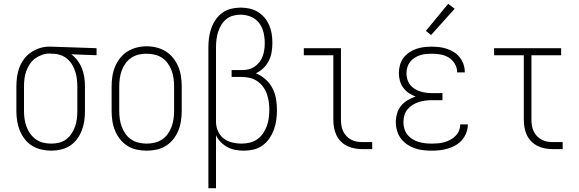

<svg xmlns="http://www.w3.org/2000/svg" viewBox="-20 -783 3040 1008"><path d="M249 8Q223 8 197 2Q171 -4 149 -17.5Q127 -31 110.5 -52Q94 -73 84 -97.5Q74 -122 70 -148Q66 -174 66 -200V-330Q66 -355 69.5 -380Q73 -405 82 -429Q91 -453 106.5 -473.5Q122 -494 142.5 -508Q163 -522 187.5 -530Q212 -538 237 -538Q240 -538 243.5 -538Q247 -538 250 -538L487 -530V-493L354 -498Q373 -484 387.5 -464.5Q402 -445 410.5 -423Q419 -401 422.5 -377.5Q426 -354 426 -330V-200Q426 -174 422.5 -148.5Q419 -123 409.5 -98.5Q400 -74 384.5 -53Q369 -32 347.5 -18Q326 -4 300.5 2Q275 8 249 8ZM249 -29Q270 -29 290.5 -34Q311 -39 327.5 -51.5Q344 -64 355.5 -81.5Q367 -99 374 -118.5Q381 -138 383.5 -158.5Q386 -179 386 -200V-330Q386 -350 383.5 -369.5Q381 -389 375 -407.5Q369 -426 359 -443Q349 -460 334 -473Q319 -486 300.5 -493Q282 -500 262 -501H250Q248 -501 245.5 -501.5Q243 -502 240 -502Q220 -502 200.5 -495Q181 -488 164.5 -476Q148 -464 136.5 -446.5Q125 -429 118 -410Q111 -391 108.5 -370.5Q106 -350 106 -330V-200Q106 -179 109 -158Q112 -137 119.5 -117Q127 -97 139.5 -80Q152 -63 169 -51Q186 -39 207 -34Q228 -29 249 -29Z M750 8Q724 8 698 2.5Q672 -3 649.5 -17Q627 -31 610.5 -52Q594 -73 584 -97Q574 -121 570 -147.5Q566 -174 566 -200V-330Q566 -356 570 -382.5Q574 -409 584 -433Q594 -457 610.5 -478Q627 -499 649.5 -513Q672 -527 698 -533.5Q724 -540 750 -540Q776 -540 802 -533.5Q828 -527 850.5 -513Q873 -499 889.5 -478Q906 -457 916 -433Q926 -409 930 -382.5Q934 -356 934 -330V-200Q934 -174 930 -147.5Q926 -121 916 -97Q906 -73 889.5 -52Q873 -31 850.5 -17Q828 -3 802 2.5Q776 8 750 8ZM750 -29Q771 -29 792 -34Q813 -39 830.5 -50.5Q848 -62 860.5 -79.5Q873 -97 880.5 -117Q888 -137 891 -158Q894 -179 894 -200V-330Q894 -351 891 -372.5Q888 -394 880.5 -414Q873 -434 860 -451.5Q847 -469 829 -480.5Q811 -492 790 -496.5Q769 -501 748 -501Q727 -501 706.5 -496Q686 -491 668.5 -479Q651 -467 638.5 -449.5Q626 -432 619 -412.5Q612 -393 609 -372Q606 -351 606 -330V-200Q606 -179 609 -158Q612 -137 619.5 -117Q627 -97 639.5 -79.5Q652 -62 669.5 -50.5Q687 -39 708 -34Q729 -29 750 -29Z M1074 205V-535Q1074 -560 1077.5 -585.5Q1081 -611 1089.5 -635Q1098 -659 1112.5 -680Q1127 -701 1147.5 -716Q1168 -731 1193 -737Q1218 -743 1243 -743Q1267 -743 1290 -738Q1313 -733 1333.5 -720.5Q1354 -708 1369 -690Q1384 -672 1393.5 -650Q1403 -628 1406.5 -604.5Q1410 -581 1410 -558Q1410 -534 1406 -509.5Q1402 -485 1391 -463.5Q1380 -442 1362.5 -425Q1345 -408 1323 -398Q1351 -387 1373.5 -367Q1396 -347 1410 -320.5Q1424 -294 1429 -264.5Q1434 -235 1434 -205Q1434 -179 1430.5 -153Q1427 -127 1418 -102.5Q1409 -78 1394.5 -56.5Q1380 -35 1358.5 -19.5Q1337 -4 1311.5 2Q1286 8 1260 8Q1238 8 1216 4Q1194 0 1174.5 -10.5Q1155 -21 1139 -37Q1123 -53 1114 -73V205ZM1247 -29Q1269 -29 1290.5 -34Q1312 -39 1330 -51.5Q1348 -64 1360.5 -82Q1373 -100 1380.5 -120.5Q1388 -141 1391 -163Q1394 -185 1394 -207Q1394 -228 1391 -249Q1388 -270 1381 -290Q1374 -310 1361 -327.5Q1348 -345 1330.5 -357Q1313 -369 1292 -374Q1271 -379 1250 -379H1196V-415H1250Q1268 -415 1285 -419Q1302 -423 1316.5 -433Q1331 -443 1342 -457Q1353 -471 1359 -487.5Q1365 -504 1367.5 -521.5Q1370 -539 1370 -557Q1370 -585 1363.5 -612.5Q1357 -640 1340.5 -662Q1324 -684 1297.5 -695Q1271 -706 1243 -706Q1223 -706 1203 -700.5Q1183 -695 1167.5 -682Q1152 -669 1141.5 -651.5Q1131 -634 1125 -615Q1119 -596 1116.5 -575.5Q1114 -555 1114 -535V-146V-140Q1115 -115 1125.5 -92.5Q1136 -70 1155 -55.5Q1174 -41 1198.5 -35Q1223 -29 1247 -29Z M1885 0Q1864 0 1843.5 -3.5Q1823 -7 1804 -16Q1785 -25 1770 -40Q1755 -55 1746 -74Q1737 -93 1733.5 -113.5Q1730 -134 1730 -155V-493H1575V-530H1770V-155Q1770 -139 1772.5 -123.5Q1775 -108 1781.5 -94Q1788 -80 1799 -68.5Q1810 -57 1824 -49.5Q1838 -42 1853.5 -39.5Q1869 -37 1885 -37H1934V0Z M2247 8Q2224 8 2201.5 5.5Q2179 3 2157.5 -4.5Q2136 -12 2117 -25Q2098 -38 2084.5 -56Q2071 -74 2064.5 -96.5Q2058 -119 2058 -141Q2058 -164 2064.5 -187Q2071 -210 2085.5 -227.5Q2100 -245 2120 -257Q2140 -269 2162 -276Q2143 -283 2126 -294.5Q2109 -306 2097 -322.5Q2085 -339 2079.5 -359Q2074 -379 2074 -399Q2074 -420 2079.5 -440.5Q2085 -461 2097.5 -478Q2110 -495 2127.5 -507Q2145 -519 2164.5 -526Q2184 -533 2205 -535.5Q2226 -538 2247 -538Q2267 -538 2287.5 -535.5Q2308 -533 2327 -526.5Q2346 -520 2363.5 -509Q2381 -498 2393.5 -482Q2406 -466 2413 -446.5Q2420 -427 2420 -407Q2420 -406 2420 -405Q2420 -404 2420 -403H2380Q2380 -403 2380 -404Q2380 -405 2380 -405Q2380 -428 2367.5 -448.5Q2355 -469 2335.5 -481Q2316 -493 2293 -497Q2270 -501 2247 -501Q2231 -501 2215.5 -499.5Q2200 -498 2185 -493Q2170 -488 2156 -479Q2142 -470 2132.5 -457.5Q2123 -445 2118.5 -429.5Q2114 -414 2114 -399Q2114 -382 2118.5 -366.5Q2123 -351 2133 -338Q2143 -325 2157 -316.5Q2171 -308 2186.5 -303Q2202 -298 2218 -296Q2234 -294 2250 -294H2303V-257H2250Q2232 -257 2214 -255Q2196 -253 2179 -247.5Q2162 -242 2146.5 -232.5Q2131 -223 2119.5 -209Q2108 -195 2103 -177.5Q2098 -160 2098 -142Q2098 -124 2103 -107Q2108 -90 2119 -76Q2130 -62 2145.5 -52.5Q2161 -43 2177.5 -38Q2194 -33 2212 -31Q2230 -29 2247 -29Q2264 -29 2280.5 -30.5Q2297 -32 2313 -36.5Q2329 -41 2344 -49Q2359 -57 2371 -69Q2383 -81 2389.5 -96.5Q2396 -112 2396 -129Q2396 -129 2396 -129.5Q2396 -130 2396 -130H2436Q2436 -130 2436 -129.5Q2436 -129 2436 -128Q2436 -106 2428 -85.5Q2420 -65 2406 -48.5Q2392 -32 2373 -21Q2354 -10 2333 -3.5Q2312 3 2290.5 5.5Q2269 8 2247 8ZM2243 -599 2216 -621 2333 -763 2367 -737Z M2885 0Q2864 0 2843.5 -3.5Q2823 -7 2804 -16Q2785 -25 2770 -40Q2755 -55 2746 -74Q2737 -93 2733.5 -113.5Q2730 -134 2730 -155V-493H2574V-530H2926V-493H2770V-155Q2770 -139 2772.5 -123.5Q2775 -108 2781.5 -94Q2788 -80 2799 -68.5Q2810 -57 2824 -49.5Q2838 -42 2853.5 -39.5Q2869 -37 2885 -37H2934V0Z"/></svg>

Font: Iosevka Slab Extralight
Style: Regular
Weight: 200
Monospace: yes
Designer: Belleve Invis
Foundry: Belleve Invis
Version: Version 11.1.1; ttfautohint (v1.8.3)